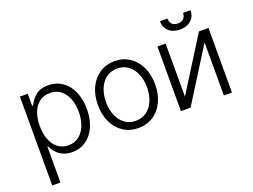

<svg xmlns="http://www.w3.org/2000/svg" viewBox="-130 -994 1950 1481"><g transform="rotate(-20 845.5 -254.0)"><path d="M71.3 -530.3H135.7V-431.6H143.6Q165 -476.6 202.4 -507.3Q239.7 -538.1 304.7 -538.1Q369.6 -538.1 419.4 -503.9Q469.2 -469.7 496.8 -407.5Q524.4 -345.2 524.4 -263.7Q524.4 -182.1 496.8 -119.9Q469.2 -57.6 419.7 -23.4Q370.1 10.7 305.7 10.7Q193.4 10.7 143.6 -95.7H138.7V199.2H71.3ZM296.9 -48.8Q347.2 -48.8 383.5 -77.1Q419.9 -105.5 439 -154.5Q458 -203.6 458 -264.6Q458 -325.7 439.2 -373.8Q420.4 -421.9 384 -449.7Q347.7 -477.5 296.9 -477.5Q246.6 -477.5 210.7 -450.7Q174.8 -423.8 156.2 -375.7Q137.7 -327.6 137.7 -264.6Q137.7 -201.2 156.5 -152.3Q175.3 -103.5 211.2 -76.2Q247.1 -48.8 296.9 -48.8Z M614.3 -262.7Q614.3 -343.3 644 -405.8Q673.8 -468.3 727.5 -503.2Q781.2 -538.1 849.6 -538.1Q918 -538.1 971.4 -503.2Q1024.9 -468.3 1054.4 -405.8Q1084 -343.3 1084 -262.7Q1084 -182.6 1054.4 -120.4Q1024.9 -58.1 971.4 -23.7Q918 10.7 849.6 10.7Q780.8 10.7 727.3 -23.7Q673.8 -58.1 644 -120.4Q614.3 -182.6 614.3 -262.7ZM1017.6 -262.7Q1017.6 -321.8 997.8 -370.8Q978 -419.9 939.9 -448.7Q901.9 -477.5 849.6 -477.5Q796.9 -477.5 758.5 -448.7Q720.2 -419.9 700.4 -370.8Q680.7 -321.8 680.7 -262.7Q680.7 -203.6 700.4 -154.8Q720.2 -106 758.5 -77.4Q796.9 -48.8 849.6 -48.8Q901.9 -48.8 939.9 -77.4Q978 -106 997.8 -154.8Q1017.6 -203.6 1017.6 -262.7Z M1541 -530.3H1619.1V0H1552.7V-435.5L1279.3 0H1200.2V-530.3H1267.6V-94.7ZM1410.2 -593.8Q1372.1 -593.8 1343.8 -607.9Q1315.4 -622.1 1300.3 -647.7Q1285.2 -673.3 1285.2 -707H1346.7Q1346.7 -678.7 1362.3 -661.1Q1377.9 -643.6 1410.2 -643.6Q1442.4 -643.6 1458.5 -661.1Q1474.6 -678.7 1474.6 -707H1536.1Q1536.1 -673.3 1520.8 -647.7Q1505.4 -622.1 1476.8 -607.9Q1448.2 -593.8 1410.2 -593.8Z"/></g></svg>

Font: Pretendard Std Light
Style: Regular
Weight: 300
Designer: Base glyphs from Inter by Rasmus Andersson; Hangeul glyphs from Noto Sans CJK(Source Han Sans) by Jang Soo-young and Kan
Foundry: Kil Hyung-jin
Version: Version 1.309